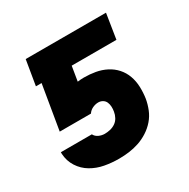

<svg xmlns="http://www.w3.org/2000/svg" viewBox="-126 -637 752 762"><g transform="rotate(-30 250.0 -256.0)"><path d="M210 8Q176 8 144 2Q112 -4 85 -20Q58 -36 41 -62.5Q24 -89 22 -122V-130H164Q170 -118 183 -112Q196 -106 210 -106Q222 -106 235 -109Q248 -112 259 -119.5Q270 -127 276.5 -139Q283 -151 285 -164Q287 -175 286.5 -186Q286 -197 282 -206.5Q278 -216 269 -221.5Q260 -227 249 -227Q236 -227 223 -221Q210 -215 202 -203H59L93 -406H67L86 -520H454L436 -406H231L220 -339Q227 -340 234.5 -340.5Q242 -341 249 -341Q276 -341 301.5 -336.5Q327 -332 349.5 -320.5Q372 -309 388.5 -290.5Q405 -272 413.5 -248.5Q422 -225 423 -198.5Q424 -172 420 -145Q416 -122 407 -99.5Q398 -77 382 -58.5Q366 -40 345 -26.5Q324 -13 301.5 -5.5Q279 2 256 5Q233 8 210 8Z"/></g></svg>

Font: Iosevka SS04 Heavy
Style: Italic
Weight: 900
Italic angle: -9°
Monospace: yes
Designer: Belleve Invis
Foundry: Belleve Invis
Version: Version 19.0.0; ttfautohint (v1.8.4)